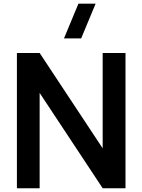

<svg xmlns="http://www.w3.org/2000/svg" viewBox="-20 -1002 758 1022"><path d="M412 -797.5H320.5L397.5 -982.5H489ZM70 0V-720H191L526.5 -212.5V-720H648V0H526.5L191 -507.5V0Z"/></svg>

Font: Vela Sans Bd
Style: Bold
Weight: 700
Designer: Principal design: Mikhail Sharanda - project Manrope.
Design modification: Ravid Balaliev
Foundry: Mikhail Sharanda
Version: Version 1.001